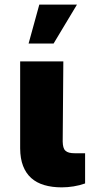

<svg xmlns="http://www.w3.org/2000/svg" viewBox="-20 -814 398 840"><path d="M257.1 -545.5 254.3 -194.6Q254.6 -180.4 257.3 -170.5Q259.9 -160.5 266.2 -154.7Q272.4 -148.8 282.7 -146.1Q293 -143.5 308.2 -143.5H352.3V-11.4Q328.5 -2.8 302 1.4Q275.6 5.7 250 5.7Q207.4 5.7 173.7 -4.3Q139.9 -14.2 116.7 -35Q93.4 -55.8 81 -87.9Q68.5 -120 68.2 -164.8V-545.5ZM105.1 -623.6 152 -794H316.8L214.5 -623.6Z"/></svg>

Font: Inter P Black
Style: Regular
Weight: 900
Designer: Rasmus Andersson
Foundry: rsms
Version: Version 3.018;git-588b23468